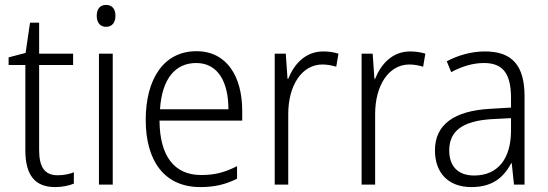

<svg xmlns="http://www.w3.org/2000/svg" viewBox="-20 -750 2227 780"><path d="M214 -38C160 -38 139 -73 139 -141V-486H277V-532H139V-658H102L84 -535L15 -517V-486H83V-139C83 -36 124 10 204 10C234 10 260 4 280 -4V-50C263 -43 239 -38 214 -38Z M411 -730C386 -730 373 -713 373 -686C373 -658 387 -641 411 -641C435 -641 449 -658 449 -686C449 -713 436 -730 411 -730ZM438 -532H382V0H438Z M778 -542C645 -542 572 -429 572 -263C572 -97 647 10 794 10C853 10 897 -1 943 -24V-75C892 -49 852 -39 797 -39C688 -39 629 -116 628 -260H964V-300C964 -437 903 -542 778 -542ZM777 -494C867 -494 908 -415 908 -306H630C638 -430 692 -494 777 -494Z M1293 -541C1221 -541 1175 -490 1151 -430H1148L1141 -532H1096V0H1151V-287C1151 -401 1205 -488 1290 -488C1310 -488 1329 -484 1346 -479L1355 -532C1336 -538 1315 -541 1293 -541Z M1646 -541C1574 -541 1528 -490 1504 -430H1501L1494 -532H1449V0H1504V-287C1504 -401 1558 -488 1643 -488C1663 -488 1682 -484 1699 -479L1708 -532C1689 -538 1668 -541 1646 -541Z M1950 -541C1894 -541 1840 -525 1795 -501L1813 -457C1858 -481 1902 -494 1946 -494C2020 -494 2056 -455 2056 -352V-313L1972 -308C1826 -300 1747 -245 1747 -139C1747 -49 1800 10 1895 10C1982 10 2026 -30 2057 -87H2059L2068 0H2111V-358C2111 -485 2060 -541 1950 -541ZM1978 -266 2056 -270V-217C2055 -105 2003 -37 1906 -37C1843 -37 1805 -72 1805 -139C1805 -219 1861 -259 1978 -266Z"/></svg>

Font: Noto Sans Gujarati SemiCondensed Light
Style: Regular
Weight: 300
Width: 4
Designer: Jelle Bosma - Monotype Design Team, Universal Thirst
Foundry: Monotype Imaging Inc.
Version: Version 2.106